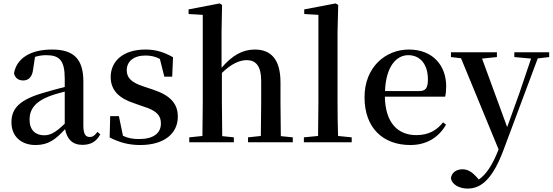

<svg xmlns="http://www.w3.org/2000/svg" viewBox="-20 -833 3237 1124"><path d="M462 15C511 15 544 -4 567 -46L551 -61C533 -38 522 -31 506 -31C481 -31 468 -47 468 -100V-356C468 -488 411 -543 285 -543C156 -543 77 -490 62 -404C68 -376 88 -362 116 -362C145 -362 169 -380 174 -428L185 -500C208 -507 229 -510 250 -510C328 -510 359 -480 359 -372V-324C318 -313 275 -302 239 -291C95 -250 47 -199 47 -117C47 -33 106 16 188 16C263 16 305 -16 361 -77C372 -19 404 15 462 15ZM359 -109C304 -55 272 -41 239 -41C188 -41 153 -71 153 -133C153 -194 188 -238 265 -268C290 -278 324 -288 359 -297Z M801 16C942 16 1021 -52 1021 -150C1021 -225 979 -274 877 -308L823 -326C748 -350 722 -378 722 -422C722 -473 762 -508 832 -508C863 -508 889 -502 916 -488L942 -384H988L993 -498C939 -528 893 -543 831 -543C700 -543 628 -474 628 -382C628 -303 679 -257 764 -229L818 -210C899 -185 922 -156 922 -110C922 -53 878 -19 794 -19C756 -19 727 -25 700 -38L676 -153H625L622 -28C678 0 731 16 801 16Z M1506 0H1694V-29L1624 -36L1622 -232V-351C1622 -488 1564 -543 1472 -543C1402 -543 1341 -511 1277 -436V-647L1280 -804L1266 -813L1084 -778V-751L1167 -746V-232L1165 -37L1088 -29V0H1349V-29L1281 -36C1280 -93 1279 -177 1279 -232V-406C1335 -461 1385 -481 1424 -481C1476 -481 1509 -449 1509 -359V-232L1507 -37L1432 -29V0Z M1841 0H2039V-29L1959 -37C1957 -98 1956 -172 1956 -232V-647L1960 -804L1945 -813L1761 -778V-751L1844 -746V-232L1842 -37L1759 -29V0Z M2382 16C2477 16 2548 -28 2591 -103L2574 -117C2536 -69 2488 -42 2417 -42C2312 -42 2236 -110 2233 -267H2586C2590 -284 2592 -303 2592 -328C2592 -449 2514 -543 2374 -543C2236 -543 2114 -439 2114 -264C2114 -81 2225 16 2382 16ZM2234 -300C2239 -440 2298 -510 2370 -510C2441 -510 2485 -455 2485 -369C2485 -320 2474 -300 2435 -300Z M2991 -499 3089 -490 3019 -283 2949 -89 2802 -490 2889 -499V-527H2620V-499L2679 -492L2899 42L2895 51C2863 131 2828 187 2783 218L2769 202C2745 176 2720 158 2688 158C2656 158 2626 173 2620 208C2623 247 2669 271 2718 271C2800 271 2866 210 2928 44L3128 -491L3195 -499V-527H2991Z"/></svg>

Font: Noto Serif JP SemiBold
Style: Regular
Weight: 600
Designer: Ryoko NISHIZUKA 西塚涼子 (kana & ideographs); Frank Grießhammer (Latin, Greek & Cyrillic); Wenlong ZHANG 张文龙 (bopomofo); San
Foundry: Adobe
Version: Version 2.001;hotconv 1.1.0;makeotfexe 2.6.0